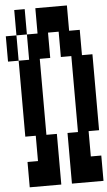

<svg xmlns="http://www.w3.org/2000/svg" viewBox="-66 -1071 633 1133"><g transform="rotate(-5 250.0 -505.0)"><path d="M500 -730V-280H438V-130H500V20H313V-280H375V-730H313V-880H250V-730H188V-280H250V20H63V-130H125V-280H63V-730H0V-880H63V-730H125V-880H63V-1030H125V-880H188V-1030H375V-880H438V-730Z"/></g></svg>

Font: 2P VHS
Style: Regular
Weight: 400
Designer: CodeMan38
Foundry: CodeMan38
Version: Version 3.000